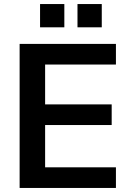

<svg xmlns="http://www.w3.org/2000/svg" viewBox="-20 -929 635 949"><path d="M77 0V-712H553V-610H203V-413H532V-311H203V-102H553V0ZM178 -909H298V-794H178ZM363 -909H483V-794H363Z"/></svg>

Font: Muli-Bold
Style: Bold
Weight: 700
Version: Version 2.000